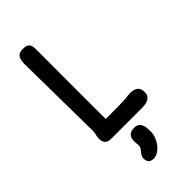

<svg xmlns="http://www.w3.org/2000/svg" viewBox="-316 -834 1169 1169"><g transform="rotate(-45 268.5 -250.0)"><path d="M96.7 0ZM96.7 -54.2Q96.7 -68.4 100.8 -82.3Q105 -96.2 105 -111.8L97.7 -694.8Q98.1 -731.9 110.6 -749.8Q123 -767.6 153.3 -767.6Q169.9 -767.6 181.2 -764.6Q192.4 -761.7 199.2 -754.4Q206.1 -747.1 208.7 -735.4Q211.4 -723.6 211.4 -706.1V-632.8Q211.4 -602.5 211.2 -560.8Q210.9 -519 210.9 -471.7Q210.9 -424.3 210.9 -373.8Q210.9 -323.2 210.9 -275.1Q210.9 -227.1 210.9 -184.1Q210.9 -141.1 211.4 -108.9Q268.6 -108.9 307.9 -109.1Q347.2 -109.4 372.6 -110.4Q386.2 -111.3 399.9 -113.5Q413.6 -115.7 429.2 -115.7Q461.4 -115.7 478.3 -101.1Q495.1 -86.4 495.1 -58.1Q495.1 -39.1 487.8 -27.6Q480.5 -16.1 468.5 -10Q456.5 -3.9 441.7 -2Q426.8 0 411.6 0H152.3Q140.1 0 129.9 -2.2Q119.6 -4.4 112.3 -10.3Q105 -16.1 100.8 -26.6Q96.7 -37.1 96.7 -54.2ZM237.3 105.5Q237.3 82 251.2 66.7Q265.1 51.3 294.9 51.3Q314.9 51.3 326.2 59.1Q337.4 66.9 343 79.6Q348.6 92.3 349.9 108.2Q351.1 124 351.1 140.6Q351.1 162.6 342.3 185.3Q333.5 208 318.8 226.6Q304.2 245.1 285.4 256.8Q266.6 268.6 247.1 268.6Q203.6 268.6 203.6 225.1Q203.6 210.4 209.2 201.4Q214.8 192.4 221.7 184.6Q228.5 176.8 234.1 168Q239.7 159.2 239.7 145Q239.7 135.7 238.5 126.2Q237.3 116.7 237.3 105.5Z"/></g></svg>

Font: Autour One
Style: Regular
Weight: 400
Version: Version 1.007; ttfautohint (v0.92) -l 24 -r 24 -G 200 -x 7 -